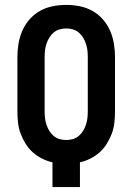

<svg xmlns="http://www.w3.org/2000/svg" viewBox="-20 -763 540 783"><path d="M194 0V-101Q172 -106 151 -116.5Q130 -127 113 -142.5Q96 -158 84 -177.5Q72 -197 64 -218.5Q56 -240 53.5 -263Q51 -286 51 -309V-530Q51 -558 55.5 -585Q60 -612 71 -637.5Q82 -663 100.5 -684Q119 -705 143 -718.5Q167 -732 194.5 -737.5Q222 -743 250 -743Q278 -743 305.5 -737.5Q333 -732 357 -718.5Q381 -705 399.5 -684Q418 -663 429 -637.5Q440 -612 444.5 -585Q449 -558 449 -530V-309Q449 -286 446.5 -263Q444 -240 436 -218.5Q428 -197 416 -177.5Q404 -158 387 -142.5Q370 -127 349 -116.5Q328 -106 306 -101V0ZM250 -192Q264 -192 277.5 -196Q291 -200 301.5 -209Q312 -218 319 -229.5Q326 -241 330.5 -254.5Q335 -268 336.5 -281.5Q338 -295 338 -309V-530Q338 -544 336.5 -557.5Q335 -571 330.5 -584.5Q326 -598 319 -609.5Q312 -621 301.5 -630Q291 -639 277.5 -643Q264 -647 250 -647Q236 -647 222.5 -643Q209 -639 198.5 -630Q188 -621 181 -609.5Q174 -598 169.5 -584.5Q165 -571 163.5 -557.5Q162 -544 162 -530V-309Q162 -295 163.5 -281.5Q165 -268 169.5 -254.5Q174 -241 181 -229.5Q188 -218 198.5 -209Q209 -200 222.5 -196Q236 -192 250 -192Z"/></svg>

Font: Iosevka Term
Style: Bold
Weight: 700
Monospace: yes
Designer: Belleve Invis
Foundry: Belleve Invis
Version: Version 30.0.1